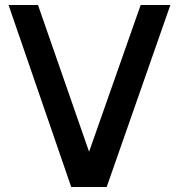

<svg xmlns="http://www.w3.org/2000/svg" viewBox="-20 -743 710 763"><path d="M657 -723H539L334 -140L131 -723H14L263 0H404Z"/></svg>

Font: United Sans SemiBold
Style: Regular
Weight: 600
Designer: Pablo Impallari, Rodrigo Fuenzalida (Modified by Dan O. Williams)
Version: Version 1.000;PS 001.000;hotconv 1.0.88;makeotf.lib2.5.64775